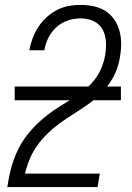

<svg xmlns="http://www.w3.org/2000/svg" viewBox="-20 -763 540 783"><path d="M10 0V-1Q14 -28 20 -55.5Q26 -83 35.5 -110Q45 -137 58.5 -162.5Q72 -188 90 -211.5Q108 -235 129.5 -256Q151 -277 174.5 -295Q198 -313 223 -328.5Q248 -344 273 -359.5Q298 -375 321.5 -393.5Q345 -412 363.5 -435Q382 -458 393 -484.5Q404 -511 409 -539Q412 -558 412.5 -576.5Q413 -595 409.5 -612Q406 -629 397.5 -644Q389 -659 375 -669Q361 -679 344 -683.5Q327 -688 308 -688Q283 -688 257 -679.5Q231 -671 210.5 -652.5Q190 -634 177.5 -609Q165 -584 161 -559V-558H100V-559Q104 -583 113 -607Q122 -631 136 -652.5Q150 -674 169.5 -692Q189 -710 212 -722Q235 -734 259.5 -738.5Q284 -743 308 -743Q336 -743 362 -737.5Q388 -732 409.5 -718.5Q431 -705 445.5 -684Q460 -663 467 -638Q474 -613 474 -585.5Q474 -558 469 -530Q465 -501 453 -472Q441 -443 422 -417Q403 -391 379 -369.5Q355 -348 328.5 -330Q302 -312 275 -295Q248 -278 222 -259Q196 -240 173 -217.5Q150 -195 131.5 -169Q113 -143 101 -114Q89 -85 82 -55H387L378 0ZM40 -354V-410H473V-354Z"/></svg>

Font: Iosevka Curly Light
Style: Italic
Weight: 300
Italic angle: -9°
Monospace: yes
Designer: Belleve Invis
Foundry: Belleve Invis
Version: Version 22.1.2; ttfautohint (v1.8.4)